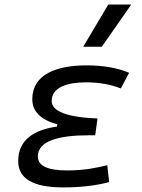

<svg xmlns="http://www.w3.org/2000/svg" viewBox="-20 -815 626 845"><path d="M258.3 9.8C338.4 9.8 406.7 1 460.4 -13.7L452.1 -87.9C408.2 -77.6 356 -64.9 275.4 -64.9C189 -64.9 146.5 -85.4 146.5 -126.5C146.5 -194.3 236.3 -219.7 373 -219.7H398.9L409.2 -293.5C274.9 -298.8 207.5 -325.2 207.5 -370.6C207.5 -432.1 278.8 -452.6 358.4 -452.6C415.5 -452.6 465.8 -443.8 511.7 -425.8L548.3 -494.6C496.1 -516.6 433.6 -527.3 360.8 -527.3C230 -527.3 122.1 -488.3 122.1 -378.4C122.1 -324.7 158.7 -288.1 232.4 -267.6L230.5 -257.8C130.9 -244.1 60.1 -200.2 60.1 -106.4C60.1 -28.3 126 9.8 258.3 9.8ZM346.2 -609.4H428.2L557.6 -794.9H456.5Z"/></svg>

Font: Cascadia Code SemiLight
Style: Italic
Weight: 350
Italic angle: -10°
Monospace: yes
Designer: Aaron Bell
Foundry: Saja Typeworks
Version: Version 2404.023